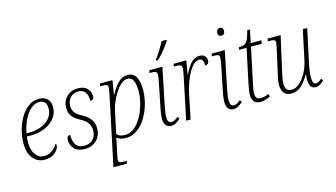

<svg xmlns="http://www.w3.org/2000/svg" viewBox="-106 -1146 3090 1766"><g transform="rotate(-15 1439.5 -263.0)"><path d="M194 10Q129 10 85.5 -39Q42 -88 42 -188Q42 -244 58 -306.5Q74 -369 105.5 -423.5Q137 -478 182.5 -512Q228 -546 286 -546Q336 -546 364 -517.5Q392 -489 392 -437Q392 -381 357 -336Q322 -291 262 -265Q202 -239 127 -239H88Q87 -230 86 -214Q85 -198 85 -186Q85 -109 116.5 -66.5Q148 -24 197 -24Q241 -24 274 -48.5Q307 -73 326 -105Q333 -102 333 -90Q333 -71 317 -47.5Q301 -24 270 -7Q239 10 194 10ZM119 -268Q184 -268 236 -289Q288 -310 318.5 -348.5Q349 -387 349 -438Q349 -516 280 -516Q245 -516 214 -495Q183 -474 159 -438.5Q135 -403 118 -358.5Q101 -314 93 -268Z M575 10Q511 10 477.5 -24.5Q444 -59 444 -107Q444 -133 454.5 -142.5Q465 -152 477 -152Q476 -94 499 -57Q522 -20 578 -20Q633 -20 663 -53.5Q693 -87 693 -137Q693 -174 673.5 -204.5Q654 -235 607 -260Q557 -286 531.5 -317Q506 -348 506 -399Q506 -441 524.5 -474Q543 -507 576.5 -526.5Q610 -546 653 -546Q716 -546 744.5 -514Q773 -482 773 -441Q773 -404 738 -404Q739 -433 731.5 -458.5Q724 -484 704.5 -500.5Q685 -517 650 -517Q604 -517 575 -485Q546 -453 546 -404Q547 -367 566.5 -342Q586 -317 629 -295Q678 -269 705.5 -233.5Q733 -198 733 -145Q733 -102 714.5 -67Q696 -32 661 -11Q626 10 575 10Z M923 -415Q927 -434 930 -453Q933 -472 933 -483Q933 -500 921.5 -505.5Q910 -511 877 -511H859L865 -536H984L961 -402H964Q997 -464 1036.5 -505Q1076 -546 1130 -546Q1233 -546 1233 -376Q1233 -330 1222 -277.5Q1211 -225 1189 -174.5Q1167 -124 1134.5 -82Q1102 -40 1059.5 -15Q1017 10 965 10Q938 10 916.5 2.5Q895 -5 879 -17Q878 -7 876.5 5Q875 17 871 32L851 126Q848 140 844.5 157Q841 174 841 186Q841 205 853 210Q865 215 899 215H919L913 240H785ZM967 -19Q1008 -19 1042 -42Q1076 -65 1103.5 -103.5Q1131 -142 1150.5 -189.5Q1170 -237 1180 -285.5Q1190 -334 1190 -376Q1190 -440 1173.5 -476.5Q1157 -513 1120 -513Q1088 -513 1057.5 -486.5Q1027 -460 1001.5 -420Q976 -380 958.5 -337.5Q941 -295 934 -263L889 -51Q909 -19 967 -19Z M1397 10Q1366 10 1348.5 -12Q1331 -34 1331 -77Q1331 -103 1337 -137.5Q1343 -172 1350 -205L1395 -429Q1402 -465 1400.5 -482.5Q1399 -500 1386.5 -505.5Q1374 -511 1347 -511H1329L1334 -536H1459L1390 -199Q1384 -170 1378.5 -138Q1373 -106 1373 -81Q1373 -23 1409 -23Q1425 -23 1440.5 -31.5Q1456 -40 1473 -55L1488 -35Q1469 -17 1446.5 -3.5Q1424 10 1397 10ZM1417 -606 1418 -615Q1442 -646 1467 -686Q1492 -726 1513 -766H1561L1560 -758Q1547 -736 1526.5 -708.5Q1506 -681 1482.5 -654Q1459 -627 1437 -606Z M1630 -423Q1632 -436 1634.5 -451Q1637 -466 1637 -477Q1637 -499 1624.5 -505Q1612 -511 1579 -511H1560L1566 -536H1687L1665 -409H1669Q1698 -470 1731.5 -507.5Q1765 -545 1815 -545Q1848 -545 1864 -526.5Q1880 -508 1880 -485Q1880 -446 1842 -446Q1842 -481 1832 -496.5Q1822 -512 1802 -512Q1775 -512 1749.5 -488.5Q1724 -465 1701 -424.5Q1678 -384 1660 -333Q1642 -282 1631 -228L1584 0H1542Z M2058 -671Q2045 -671 2036 -679Q2027 -687 2027 -704Q2027 -723 2036.5 -734Q2046 -745 2061 -745Q2074 -745 2083 -737Q2092 -729 2092 -712Q2092 -690 2081.5 -680.5Q2071 -671 2058 -671ZM1991 10Q1960 10 1942.5 -12Q1925 -34 1925 -77Q1925 -103 1931 -136.5Q1937 -170 1944 -205L1989 -429Q1991 -440 1993 -453.5Q1995 -467 1995 -476Q1995 -499 1984.5 -505Q1974 -511 1941 -511H1923L1928 -536H2053L1984 -199Q1978 -170 1972.5 -138Q1967 -106 1967 -81Q1967 -23 2003 -23Q2019 -23 2034.5 -31.5Q2050 -40 2067 -55L2081 -35Q2062 -17 2039 -3.5Q2016 10 1991 10Z M2249 10Q2205 10 2187 -14.5Q2169 -39 2169 -78Q2169 -98 2173 -122.5Q2177 -147 2185 -187L2252 -504H2181L2185 -527Q2218 -528 2237.5 -536.5Q2257 -545 2271 -573Q2285 -601 2300 -659H2326L2300 -536H2402L2396 -504H2294L2227 -188Q2217 -143 2213.5 -120Q2210 -97 2210 -80Q2210 -23 2256 -23Q2277 -23 2296.5 -28Q2316 -33 2336 -42L2344 -17Q2320 -4 2294.5 3Q2269 10 2249 10Z M2772 10Q2741 10 2727 -15Q2713 -40 2713 -78Q2713 -87 2714 -98Q2715 -109 2717 -125H2713Q2678 -63 2637.5 -27Q2597 9 2543 9Q2493 9 2472 -22Q2451 -53 2451 -96Q2451 -119 2457.5 -152.5Q2464 -186 2471 -216L2514 -407Q2519 -431 2523.5 -452.5Q2528 -474 2528 -483Q2528 -501 2516 -506Q2504 -511 2472 -511H2456L2461 -536H2585L2514 -222Q2507 -190 2500 -155Q2493 -120 2493 -98Q2493 -64 2507.5 -44Q2522 -24 2553 -24Q2586 -24 2615.5 -45Q2645 -66 2669.5 -100Q2694 -134 2711 -174Q2728 -214 2736 -253L2796 -536H2838L2768 -210Q2760 -171 2756.5 -139.5Q2753 -108 2753 -84Q2753 -23 2784 -23Q2798 -23 2812 -31Q2826 -39 2840 -52L2855 -32Q2839 -16 2817 -3Q2795 10 2772 10Z"/></g></svg>

Font: Noto Serif SemiCondensed ExtraLight
Style: Italic
Weight: 200
Width: 4
Italic angle: -12°
Designer: Monotype Design Team
Foundry: Monotype Imaging Inc.
Version: Version 2.013